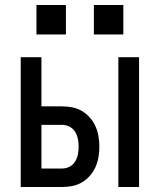

<svg xmlns="http://www.w3.org/2000/svg" viewBox="-20 -749 640 769"><path d="M454 0V-520H537V0ZM63 0V-520H146V-323H228Q249 -323 269.5 -319Q290 -315 308 -304.5Q326 -294 340 -278Q354 -262 362.5 -243Q371 -224 374.5 -203Q378 -182 378 -161Q378 -141 374.5 -120Q371 -99 362.5 -80Q354 -61 340 -45Q326 -29 308 -18.5Q290 -8 269.5 -4Q249 0 228 0ZM228 -74Q244 -74 258 -81Q272 -88 280.5 -101.5Q289 -115 292 -130.5Q295 -146 295 -161Q295 -177 292 -192.5Q289 -208 280.5 -221.5Q272 -235 258 -242Q244 -249 228 -249H146V-74ZM356 -611V-729H474V-611ZM126 -611V-729H244V-611Z"/></svg>

Font: Nova Nerd Font
Style: Regular
Weight: 400
Designer: Belleve Invis
Foundry: Belleve Invis
Version: Version 24.1.4; ttfautohint (v1.8.4);Nerd Fonts 3.1.1